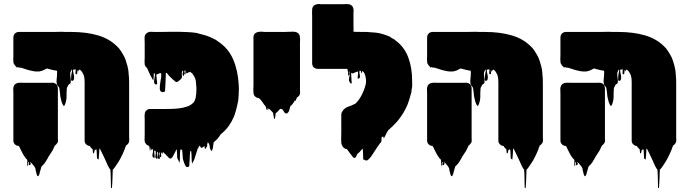

<svg xmlns="http://www.w3.org/2000/svg" viewBox="-20 -731 3449 962"><path d="M625 -17Q625 -15 623 -13Q623 -13 623 -12.5Q623 -12 622 -12Q622 -11 620 -9Q618 -6 612 -2H611Q610 0 610 2.5Q610 5 608 7Q608 8 607.5 8Q607 8 607 9Q606 10 606 12Q606 14 605 16Q601 26 596.5 36Q592 46 587 56Q579 72 571 84L561 99Q558 103 554 109Q550 115 545 119Q544 141 543.5 163.5Q543 186 541 209Q541 210 539 211Q537 212 536 211Q535 188 535 164.5Q535 141 533 119Q529 115 526 109Q523 103 521 100Q514 84 507 68.5Q500 53 492 37Q490 32 487 27Q484 22 482 17Q482 16 481.5 16Q481 16 481 15Q478 12 478 14Q477 27 476.5 41Q476 55 474 69Q474 68 470 66Q469 65 468 64.5Q467 64 466 63Q465 52 465 40Q465 28 463 17Q462 17 461.5 17.5Q461 18 460 18Q458 20 455 20Q453 24 453 27.5Q453 31 451 34Q448 40 447 38Q445 33 445 27Q445 21 444 17L435 8Q433 7 432.5 5Q432 3 431 1Q430 0 427 0L422 -1Q418 -3 415 -5Q404 -13 404 -26V-321Q404 -340 400 -353Q399 -355 398 -357.5Q397 -360 396 -362Q395 -364 393.5 -366.5Q392 -369 390 -372Q386 -378 380 -382Q377 -382 375 -380Q370 -373 370 -368Q370 -373 368.5 -376Q367 -379 366 -381V-377Q366 -375 367 -369Q368 -363 366 -360Q365 -359 363 -359Q360 -359 360 -360Q358 -361 358 -364Q358 -366 358.5 -372Q359 -378 359 -382V-384Q359 -384 357.5 -384Q356 -384 354 -383Q355 -383 352 -382.5Q349 -382 347 -382Q346 -382 346 -379Q346 -377 346.5 -374Q347 -371 347 -370Q348 -362 350 -354.5Q352 -347 351 -339Q351 -332 347 -328Q345 -326 342 -326Q336 -325 336 -334Q336 -343 337 -354L340 -370Q340 -372 341 -374V-380Q341 -384 338 -381Q336 -378 334 -372Q333 -371 333 -369.5Q333 -368 332 -367Q331 -355 333.5 -341Q336 -327 334 -315Q334 -315 329.5 -311Q325 -307 322 -305L319 -297Q318 -296 316.5 -294Q315 -292 315 -290Q313 -268 313.5 -249.5Q314 -231 307 -211Q305 -205 303 -202Q300 -199 298 -201.5Q296 -204 295 -206Q290 -215 287 -227Q284 -239 282 -249Q281 -260 280 -270Q279 -280 277 -290Q277 -293 273 -297Q269 -301 267 -304Q267 -304 266.5 -304.5Q266 -305 266 -306Q264 -313 263.5 -320.5Q263 -328 264 -335Q265 -343 265.5 -350.5Q266 -358 266 -368Q266 -369 266 -372.5Q266 -376 265 -377H262Q258 -378 254 -378.5Q250 -379 246 -380Q240 -381 234 -383Q228 -385 222 -386Q221 -387 219 -387Q217 -387 215 -388Q208 -385 201 -381Q194 -377 186 -375Q184 -374 180 -374Q179 -373 178 -373H172Q159 -372 146.5 -374.5Q134 -377 122 -380L85 -392Q82 -392 79 -392Q76 -392 73 -393Q71 -395 69 -395Q66 -392 65 -392Q64 -392 63.5 -393.5Q63 -395 62 -396Q59 -400 55 -403Q52 -407 50 -411Q50 -411 48 -415Q47 -418 47 -421Q47 -424 47 -427Q46 -433 46.5 -439.5Q47 -446 47 -451V-544Q47 -552 52 -560L58 -566L64 -569Q67 -570 69 -570.5Q71 -571 76 -571H248Q262 -571 277 -571.5Q292 -572 307 -571H335Q414 -571 473.5 -553Q533 -535 572 -493Q573 -492 574 -491Q575 -490 576 -489Q587 -475 597 -457Q605 -444 610 -429Q615 -414 619 -399Q619 -395 621 -389Q623 -382 623.5 -373.5Q624 -365 625 -356Q626 -347 626.5 -337.5Q627 -328 627 -317V-47Q627 -40 627.5 -32.5Q628 -25 626 -18Q626 -18 626 -17.5Q626 -17 625 -17ZM172 151Q170 153 168 151Q166 149 164 143L160 127Q157 118 158.5 118Q160 118 153 104L150 101Q150 100 149.5 100Q149 100 149 99Q147 97 144.5 94Q142 91 140 88L133 82Q127 77 129.5 80Q132 83 134 88.5Q136 94 126 97Q122 98 124 88.5Q126 79 123 81Q119 84 120 95Q121 106 119 102Q115 94 116.5 85Q118 76 116 69L109 62Q106 59 104 55Q97 45 92 35Q87 25 82 15Q81 14 81 12.5Q81 11 80 10L74 0L65 -1Q63 -2 61.5 -3Q60 -4 58 -5Q47 -13 47 -27V-263Q47 -270 46.5 -278Q46 -286 47 -293L49 -298Q49 -302 52 -305Q54 -307 55 -308Q56 -309 57 -310Q65 -316 74 -316Q81 -317 88.5 -316.5Q96 -316 102 -316H231Q236 -316 241.5 -316.5Q247 -317 252 -315Q261 -312 265 -305Q270 -298 270 -289V-39Q270 -34 270.5 -28.5Q271 -23 269 -18L266 -13Q266 -13 266 -12.5Q266 -12 265 -12Q265 -11 263 -9L258 -4Q257 -3 256.5 -3Q256 -3 255 -2L247 15Q247 15 245 19L242 25L227 48Q225 52 223 54Q222 56 221 58Q220 60 219 62Q213 72 206.5 82.5Q200 93 188 103Q187 104 184 116.5Q181 129 180 131Q180 132 177.5 140.5Q175 149 172 151Z M1176 -308Q1177 -294 1177 -286.5Q1177 -279 1176 -265V-255Q1176 -253 1175.5 -250.5Q1175 -248 1175 -245Q1175 -238 1174 -230Q1173 -222 1171 -214Q1165 -184 1156 -157Q1151 -143 1145 -132Q1142 -125 1138.5 -119Q1135 -113 1131 -108L1128 -102Q1124 -98 1123 -96Q1119 -90 1117 -88L1111 -82Q1111 -81 1109.5 -79.5Q1108 -78 1108 -78Q1103 -73 1097.5 -68Q1092 -63 1086 -58Q1082 -53 1078 -46.5Q1074 -40 1069 -35L1063 -29L1054 -21Q1055 -22 1052.5 -20Q1050 -18 1051 -19Q1049 -11 1048 0Q1047 11 1044 19Q1042 25 1040 25Q1038 25 1037 22.5Q1036 20 1035 19Q1031 11 1030.5 2Q1030 -7 1025 -14Q1024 -15 1023.5 -16Q1023 -17 1021 -18Q1017 -5 1017.5 -3Q1018 -1 1019 -1Q1020 -1 1015 6Q1013 8 1011 12Q1010 13 1009 15Q1008 17 1007 16Q1006 12 1005.5 8.5Q1005 5 1005 1Q1004 1 1003.5 1.5Q1003 2 1003 2Q1001 4 999 5Q997 6 995 8Q988 13 984 4Q983 3 982.5 2Q982 1 981 0Q981 -1 980.5 -1Q980 -1 980 -1Q978 1 978 1Q978 2 977.5 2.5Q977 3 977 3Q977 4 976.5 4Q976 4 976 5Q975 7 974 9Q973 11 971 13Q967 24 963.5 36Q960 48 956 60Q954 67 952.5 70.5Q951 74 947 80Q946 82 944.5 85.5Q943 89 942 88Q940 73 940 57.5Q940 42 938 27Q937 26 935 26Q933 26 933 28Q931 46 930.5 64.5Q930 83 928 102Q928 103 924.5 104.5Q921 106 920 106Q913 107 909.5 100Q906 93 904 89Q903 85 899.5 75.5Q896 66 896 63Q895 52 894.5 40.5Q894 29 892 19Q889 19 886.5 18.5Q884 18 884 18Q881 34 881.5 50.5Q882 67 880 84Q880 86 878.5 82Q877 78 876 77Q876 76 872 68.5Q868 61 868 61Q867 50 867 38.5Q867 27 865 16Q864 17 864 17.5Q864 18 864 18Q860 25 856.5 33Q853 41 848 49Q846 53 843.5 57Q841 61 836 63Q831 65 824 58Q820 54 816 49.5Q812 45 808 41Q801 34 797 31Q795 32 794.5 36Q794 40 792 40Q790 41 789.5 35.5Q789 30 788 32Q785 37 787.5 46Q790 55 784 56Q780 57 780.5 50Q781 43 782 36.5Q783 30 780 33Q777 37 778.5 45Q780 53 781 59.5Q782 66 776 65Q768 64 771 52Q774 40 772 32Q772 31 770 30Q768 29 768 30Q767 35 768 44Q769 53 769 59.5Q769 66 764 64Q756 59 759 47.5Q762 36 760 27Q760 25 757 25Q756 24 754.5 23Q753 22 753 23Q752 29 753.5 38.5Q755 48 755 55Q755 62 749 59Q741 54 744.5 41.5Q748 29 746 19Q746 17 744.5 16Q743 15 742 16L739 23Q739 20 738 16.5Q737 13 735 9Q734 5 734.5 13Q735 21 732 23Q730 24 730 19.5Q730 15 730 12L727 0Q721 -2 719 -3L713 -8Q706 -15 705 -23Q704 -31 704.5 -40.5Q705 -50 705 -59V-134Q705 -139 704.5 -145.5Q704 -152 705 -158Q705 -165 709 -173Q712 -177 716 -180Q717 -181 721 -183Q727 -185 732 -185H811Q825 -185 842 -185.5Q859 -186 875 -188Q896 -190 917 -197Q938 -204 950 -218L954 -224V-225Q955 -225 955 -225.5Q955 -226 955 -226Q957 -230 958 -233.5Q959 -237 960 -241Q960 -240 960.5 -242.5Q961 -245 961 -245Q961 -247 961.5 -249Q962 -251 962 -253L963 -260Q964 -271 964 -278.5Q964 -286 964 -294Q963 -298 963 -301Q963 -304 963 -307Q962 -316 961 -325Q960 -334 956 -342Q952 -352 944 -362Q943 -363 942 -364Q941 -365 939 -366Q939 -367 936 -369Q933 -371 932 -371Q931 -371 929.5 -369.5Q928 -368 926 -369H925L919 -365Q918 -365 917 -364Q916 -363 915 -364L914 -365Q911 -367 912 -371Q913 -375 911 -378Q908 -376 910 -366V-361Q910 -359 907 -359Q903 -359 903.5 -365.5Q904 -372 905 -376Q905 -378 903 -378Q902 -377 902 -376Q902 -375 901 -374Q901 -369 902 -366Q902 -364 902.5 -361.5Q903 -359 903 -357Q903 -351 899 -351Q897 -351 897 -352Q895 -354 895 -358.5Q895 -363 896 -367Q896 -369 896.5 -371.5Q897 -374 897 -375Q897 -377 896.5 -377.5Q896 -378 893 -374Q891 -370 891 -365.5Q891 -361 891 -353Q893 -345 891 -342Q891 -339 889 -339Q888 -336 885.5 -334Q883 -332 881 -330Q880 -329 877 -326.5Q874 -324 875 -325Q871 -321 867 -320Q862 -319 858 -322.5Q854 -326 851 -329Q847 -333 845 -334Q829 -347 815 -366Q812 -366 811 -365Q810 -343 809.5 -320.5Q809 -298 807 -275Q807 -273 802.5 -271Q798 -269 796 -269Q781 -270 780.5 -287Q780 -304 784.5 -326Q789 -348 788 -363Q788 -364 784 -364Q782 -364 781 -365Q775 -361 771 -360Q770 -360 769.5 -359.5Q769 -359 767 -359Q764 -359 764 -359Q763 -351 765 -337.5Q767 -324 767.5 -315Q768 -306 760 -308Q752 -311 752 -320.5Q752 -330 754.5 -341.5Q757 -353 756 -362Q756 -363 754.5 -363Q753 -363 752 -364Q752 -364 751.5 -364Q751 -364 751 -365Q750 -355 750 -346Q750 -337 748 -328Q747 -327 746 -330.5Q745 -334 744 -335L732 -356Q728 -364 724.5 -373Q721 -382 717 -390Q713 -393 710 -397Q709 -398 709 -398.5Q709 -399 708 -400L705 -407V-411Q704 -420 704.5 -429Q705 -438 705 -445V-514Q705 -522 704.5 -531Q704 -540 705 -549Q705 -551 706 -553Q707 -554 707 -555Q707 -556 708 -557Q710 -559 711.5 -561.5Q713 -564 717 -566Q720 -569 725 -570Q726 -571 728 -571Q734 -572 740 -571.5Q746 -571 752 -571H788Q799 -571 825 -571.5Q851 -572 881.5 -571.5Q912 -571 939 -569Q966 -567 978 -562Q1020 -553 1050 -537Q1064 -531 1070 -525Q1123 -491 1147.5 -435Q1172 -379 1176 -308Z M1357 -134Q1356 -133 1354.5 -135.5Q1353 -138 1353 -140Q1351 -146 1350.5 -152.5Q1350 -159 1348 -166Q1349 -165 1343.5 -171Q1338 -177 1336 -179Q1334 -181 1331 -183.5Q1328 -186 1328 -186L1326 -188Q1325 -187 1324.5 -183Q1324 -179 1322 -179Q1320 -180 1320.5 -184Q1321 -188 1319 -189Q1317 -190 1317 -185Q1317 -180 1315 -181Q1313 -184 1313.5 -188Q1314 -192 1309 -201L1303 -207Q1299 -213 1296 -218Q1292 -223 1288 -228.5Q1284 -234 1279 -238Q1277 -239 1273.5 -240Q1270 -241 1268 -241Q1266 -242 1264 -243.5Q1262 -245 1260 -246Q1250 -254 1250 -268Q1249 -278 1249.5 -288Q1250 -298 1250 -307V-544Q1250 -549 1251 -552Q1253 -558 1255 -560Q1256 -562 1257.5 -563Q1259 -564 1260 -565Q1263 -567 1267 -569Q1271 -571 1275 -571Q1283 -573 1292.5 -572Q1302 -571 1309 -571H1408Q1421 -571 1434.5 -572Q1448 -573 1461 -571Q1477 -567 1482 -552Q1483 -549 1483 -541Q1484 -535 1483.5 -528.5Q1483 -522 1483 -515V-279Q1483 -275 1483.5 -269Q1484 -263 1482 -258Q1481 -254 1479.5 -252.5Q1478 -251 1476 -249Q1475 -248 1474 -247Q1473 -246 1472 -245Q1472 -245 1471.5 -244.5Q1471 -244 1470 -244Q1470 -244 1469.5 -243.5Q1469 -243 1468 -243Q1467 -241 1466.5 -238.5Q1466 -236 1464 -234Q1463 -232 1462.5 -228.5Q1462 -225 1460 -226Q1458 -226 1458 -229Q1455 -224 1452.5 -219.5Q1450 -215 1446 -210Q1444 -207 1440 -203Q1439 -202 1437 -202Q1437 -201 1436.5 -201Q1436 -201 1436 -201Q1432 -192 1430 -181.5Q1428 -171 1420 -164Q1414 -160 1408 -165Q1404 -167 1400 -176Q1396 -185 1385 -186Q1383 -185 1380 -182Q1377 -178 1374.5 -175.5Q1372 -173 1368 -169Q1364 -165 1361 -163Q1360 -156 1359.5 -149Q1359 -142 1357 -134Z M2045 -314Q2046 -306 2045 -297Q2044 -288 2042 -279Q2042 -267 2039 -262Q2033 -236 2022 -207Q2013 -186 2001.5 -166.5Q1990 -147 1976 -130L1967 -119Q1958 -109 1947.5 -99Q1937 -89 1926 -79Q1923 -75 1920.5 -70.5Q1918 -66 1915 -61L1913 -56Q1912 -53 1910 -50Q1908 -47 1906 -43Q1905 -42 1904.5 -39.5Q1904 -37 1903 -38Q1901 -40 1901 -47Q1899 -47 1898 -46Q1895 -46 1894 -45Q1894 -45 1892 -43Q1891 -38 1891.5 -32Q1892 -26 1890 -21Q1889 -18 1887 -16Q1885 -14 1883 -12Q1880 -7 1876.5 -2Q1873 3 1869 8Q1862 18 1855.5 29Q1849 40 1841 51Q1837 56 1832.5 61.5Q1828 67 1823 71Q1814 76 1804 69Q1800 69 1800 67Q1799 53 1799 39.5Q1799 26 1797 13Q1793 17 1790 21Q1787 25 1783 29L1777 35Q1775 36 1773 38Q1771 40 1771 40Q1768 44 1765 52Q1762 60 1756 60Q1752 61 1748.5 56.5Q1745 52 1743 49Q1739 44 1735 39Q1731 34 1727 28Q1724 25 1722 21.5Q1720 18 1718 15Q1715 16 1709 14Q1708 13 1707.5 13Q1707 13 1706 12Q1698 7 1695 0Q1693 -3 1691 -9Q1690 -11 1690 -17Q1689 -29 1689.5 -41.5Q1690 -54 1690 -64V-156Q1690 -161 1692 -167Q1693 -170 1697 -176Q1708 -191 1726 -197Q1744 -203 1759 -211Q1760 -211 1760 -211.5Q1760 -212 1761 -212Q1780 -229 1795.5 -261.5Q1811 -294 1814 -319Q1814 -327 1813.5 -333Q1813 -339 1812 -344L1809 -356Q1809 -358 1808 -358Q1807 -361 1806 -363.5Q1805 -366 1804 -367Q1802 -369 1802 -369Q1800 -372 1796 -376Q1794 -374 1794.5 -370Q1795 -366 1792 -366Q1789 -365 1789 -369.5Q1789 -374 1787 -376Q1786 -377 1784 -377Q1783 -376 1782 -376Q1781 -376 1781 -376Q1780 -366 1783 -353.5Q1786 -341 1777 -337Q1772 -335 1772 -341.5Q1772 -348 1773.5 -357.5Q1775 -367 1773 -373Q1773 -373 1768.5 -371.5Q1764 -370 1765 -370Q1761 -368 1758 -368L1753 -365Q1749 -362 1744 -364Q1740 -368 1740 -366Q1739 -358 1740.5 -343Q1742 -328 1742 -318Q1742 -308 1736 -314Q1725 -325 1729.5 -342Q1734 -359 1732 -374Q1732 -374 1732 -374.5Q1732 -375 1731 -375Q1730 -370 1731 -363Q1732 -356 1727 -353Q1723 -350 1724 -358.5Q1725 -367 1724 -371Q1722 -374 1721.5 -378Q1721 -382 1721 -386H1571Q1567 -386 1561 -388L1555 -391Q1554 -391 1554 -391.5Q1554 -392 1553 -392Q1552 -394 1551 -395Q1550 -396 1549 -397Q1549 -398 1548.5 -398Q1548 -398 1548 -399Q1544 -404 1544 -413V-649Q1544 -657 1543.5 -665.5Q1543 -674 1544 -683Q1544 -689 1547 -695Q1547 -697 1550 -700Q1557 -708 1569 -710Q1578 -712 1586 -710H1700Q1702 -710 1710.5 -710.5Q1719 -711 1724 -710Q1733 -710 1740 -705L1746 -699Q1747 -698 1747 -697.5Q1747 -697 1747 -697Q1749 -694 1751 -686Q1752 -681 1751.5 -674.5Q1751 -668 1751 -663V-603Q1751 -597 1751.5 -591Q1752 -585 1751 -579V-572Q1757 -572 1763.5 -571.5Q1770 -571 1775 -571Q1780 -573 1782 -571H1803Q1810 -571 1816.5 -571Q1823 -571 1829 -570Q1846 -569 1862 -567.5Q1878 -566 1891 -562L1902 -559Q1914 -555 1924.5 -551Q1935 -547 1942 -541Q1947 -538 1952 -535.5Q1957 -533 1961 -529Q2005 -497 2025 -445Q2045 -393 2045 -326Z M2698 -17Q2698 -15 2696 -13Q2696 -13 2696 -12.5Q2696 -12 2695 -12Q2695 -11 2693 -9Q2691 -6 2685 -2H2684Q2683 0 2683 2.5Q2683 5 2681 7Q2681 8 2680.5 8Q2680 8 2680 9Q2679 10 2679 12Q2679 14 2678 16Q2674 26 2669.5 36Q2665 46 2660 56Q2652 72 2644 84L2634 99Q2631 103 2627 109Q2623 115 2618 119Q2617 141 2616.5 163.5Q2616 186 2614 209Q2614 210 2612 211Q2610 212 2609 211Q2608 188 2608 164.5Q2608 141 2606 119Q2602 115 2599 109Q2596 103 2594 100Q2587 84 2580 68.5Q2573 53 2565 37Q2563 32 2560 27Q2557 22 2555 17Q2555 16 2554.5 16Q2554 16 2554 15Q2551 12 2551 14Q2550 27 2549.5 41Q2549 55 2547 69Q2547 68 2543 66Q2542 65 2541 64.5Q2540 64 2539 63Q2538 52 2538 40Q2538 28 2536 17Q2535 17 2534.5 17.5Q2534 18 2533 18Q2531 20 2528 20Q2526 24 2526 27.5Q2526 31 2524 34Q2521 40 2520 38Q2518 33 2518 27Q2518 21 2517 17L2508 8Q2506 7 2505.5 5Q2505 3 2504 1Q2503 0 2500 0L2495 -1Q2491 -3 2488 -5Q2477 -13 2477 -26V-321Q2477 -340 2473 -353Q2472 -355 2471 -357.5Q2470 -360 2469 -362Q2468 -364 2466.5 -366.5Q2465 -369 2463 -372Q2459 -378 2453 -382Q2450 -382 2448 -380Q2443 -373 2443 -368Q2443 -373 2441.5 -376Q2440 -379 2439 -381V-377Q2439 -375 2440 -369Q2441 -363 2439 -360Q2438 -359 2436 -359Q2433 -359 2433 -360Q2431 -361 2431 -364Q2431 -366 2431.5 -372Q2432 -378 2432 -382V-384Q2432 -384 2430.5 -384Q2429 -384 2427 -383Q2428 -383 2425 -382.5Q2422 -382 2420 -382Q2419 -382 2419 -379Q2419 -377 2419.5 -374Q2420 -371 2420 -370Q2421 -362 2423 -354.5Q2425 -347 2424 -339Q2424 -332 2420 -328Q2418 -326 2415 -326Q2409 -325 2409 -334Q2409 -343 2410 -354L2413 -370Q2413 -372 2414 -374V-380Q2414 -384 2411 -381Q2409 -378 2407 -372Q2406 -371 2406 -369.5Q2406 -368 2405 -367Q2404 -355 2406.5 -341Q2409 -327 2407 -315Q2407 -315 2402.5 -311Q2398 -307 2395 -305L2392 -297Q2391 -296 2389.5 -294Q2388 -292 2388 -290Q2386 -268 2386.5 -249.5Q2387 -231 2380 -211Q2378 -205 2376 -202Q2373 -199 2371 -201.5Q2369 -204 2368 -206Q2363 -215 2360 -227Q2357 -239 2355 -249Q2354 -260 2353 -270Q2352 -280 2350 -290Q2350 -293 2346 -297Q2342 -301 2340 -304Q2340 -304 2339.5 -304.5Q2339 -305 2339 -306Q2337 -313 2336.5 -320.5Q2336 -328 2337 -335Q2338 -343 2338.5 -350.5Q2339 -358 2339 -368Q2339 -369 2339 -372.5Q2339 -376 2338 -377H2335Q2331 -378 2327 -378.5Q2323 -379 2319 -380Q2313 -381 2307 -383Q2301 -385 2295 -386Q2294 -387 2292 -387Q2290 -387 2288 -388Q2281 -385 2274 -381Q2267 -377 2259 -375Q2257 -374 2253 -374Q2252 -373 2251 -373H2245Q2232 -372 2219.5 -374.5Q2207 -377 2195 -380L2158 -392Q2155 -392 2152 -392Q2149 -392 2146 -393Q2144 -395 2142 -395Q2139 -392 2138 -392Q2137 -392 2136.5 -393.5Q2136 -395 2135 -396Q2132 -400 2128 -403Q2125 -407 2123 -411Q2123 -411 2121 -415Q2120 -418 2120 -421Q2120 -424 2120 -427Q2119 -433 2119.5 -439.5Q2120 -446 2120 -451V-544Q2120 -552 2125 -560L2131 -566L2137 -569Q2140 -570 2142 -570.5Q2144 -571 2149 -571H2321Q2335 -571 2350 -571.5Q2365 -572 2380 -571H2408Q2487 -571 2546.5 -553Q2606 -535 2645 -493Q2646 -492 2647 -491Q2648 -490 2649 -489Q2660 -475 2670 -457Q2678 -444 2683 -429Q2688 -414 2692 -399Q2692 -395 2694 -389Q2696 -382 2696.5 -373.5Q2697 -365 2698 -356Q2699 -347 2699.5 -337.5Q2700 -328 2700 -317V-47Q2700 -40 2700.5 -32.5Q2701 -25 2699 -18Q2699 -18 2699 -17.5Q2699 -17 2698 -17ZM2245 151Q2243 153 2241 151Q2239 149 2237 143L2233 127Q2230 118 2231.5 118Q2233 118 2226 104L2223 101Q2223 100 2222.5 100Q2222 100 2222 99Q2220 97 2217.5 94Q2215 91 2213 88L2206 82Q2200 77 2202.5 80Q2205 83 2207 88.5Q2209 94 2199 97Q2195 98 2197 88.5Q2199 79 2196 81Q2192 84 2193 95Q2194 106 2192 102Q2188 94 2189.5 85Q2191 76 2189 69L2182 62Q2179 59 2177 55Q2170 45 2165 35Q2160 25 2155 15Q2154 14 2154 12.5Q2154 11 2153 10L2147 0L2138 -1Q2136 -2 2134.5 -3Q2133 -4 2131 -5Q2120 -13 2120 -27V-263Q2120 -270 2119.5 -278Q2119 -286 2120 -293L2122 -298Q2122 -302 2125 -305Q2127 -307 2128 -308Q2129 -309 2130 -310Q2138 -316 2147 -316Q2154 -317 2161.5 -316.5Q2169 -316 2175 -316H2304Q2309 -316 2314.5 -316.5Q2320 -317 2325 -315Q2334 -312 2338 -305Q2343 -298 2343 -289V-39Q2343 -34 2343.5 -28.5Q2344 -23 2342 -18L2339 -13Q2339 -13 2339 -12.5Q2339 -12 2338 -12Q2338 -11 2336 -9L2331 -4Q2330 -3 2329.5 -3Q2329 -3 2328 -2L2320 15Q2320 15 2318 19L2315 25L2300 48Q2298 52 2296 54Q2295 56 2294 58Q2293 60 2292 62Q2286 72 2279.5 82.5Q2273 93 2261 103Q2260 104 2257 116.5Q2254 129 2253 131Q2253 132 2250.5 140.5Q2248 149 2245 151Z M3366 -17Q3366 -15 3364 -13Q3364 -13 3364 -12.5Q3364 -12 3363 -12Q3363 -11 3361 -9Q3359 -6 3353 -2H3352Q3351 0 3351 2.5Q3351 5 3349 7Q3349 8 3348.5 8Q3348 8 3348 9Q3347 10 3347 12Q3347 14 3346 16Q3342 26 3337.5 36Q3333 46 3328 56Q3320 72 3312 84L3302 99Q3299 103 3295 109Q3291 115 3286 119Q3285 141 3284.5 163.5Q3284 186 3282 209Q3282 210 3280 211Q3278 212 3277 211Q3276 188 3276 164.5Q3276 141 3274 119Q3270 115 3267 109Q3264 103 3262 100Q3255 84 3248 68.5Q3241 53 3233 37Q3231 32 3228 27Q3225 22 3223 17Q3223 16 3222.5 16Q3222 16 3222 15Q3219 12 3219 14Q3218 27 3217.5 41Q3217 55 3215 69Q3215 68 3211 66Q3210 65 3209 64.5Q3208 64 3207 63Q3206 52 3206 40Q3206 28 3204 17Q3203 17 3202.5 17.5Q3202 18 3201 18Q3199 20 3196 20Q3194 24 3194 27.5Q3194 31 3192 34Q3189 40 3188 38Q3186 33 3186 27Q3186 21 3185 17L3176 8Q3174 7 3173.5 5Q3173 3 3172 1Q3171 0 3168 0L3163 -1Q3159 -3 3156 -5Q3145 -13 3145 -26V-321Q3145 -340 3141 -353Q3140 -355 3139 -357.5Q3138 -360 3137 -362Q3136 -364 3134.5 -366.5Q3133 -369 3131 -372Q3127 -378 3121 -382Q3118 -382 3116 -380Q3111 -373 3111 -368Q3111 -373 3109.5 -376Q3108 -379 3107 -381V-377Q3107 -375 3108 -369Q3109 -363 3107 -360Q3106 -359 3104 -359Q3101 -359 3101 -360Q3099 -361 3099 -364Q3099 -366 3099.5 -372Q3100 -378 3100 -382V-384Q3100 -384 3098.5 -384Q3097 -384 3095 -383Q3096 -383 3093 -382.5Q3090 -382 3088 -382Q3087 -382 3087 -379Q3087 -377 3087.5 -374Q3088 -371 3088 -370Q3089 -362 3091 -354.5Q3093 -347 3092 -339Q3092 -332 3088 -328Q3086 -326 3083 -326Q3077 -325 3077 -334Q3077 -343 3078 -354L3081 -370Q3081 -372 3082 -374V-380Q3082 -384 3079 -381Q3077 -378 3075 -372Q3074 -371 3074 -369.5Q3074 -368 3073 -367Q3072 -355 3074.5 -341Q3077 -327 3075 -315Q3075 -315 3070.5 -311Q3066 -307 3063 -305L3060 -297Q3059 -296 3057.5 -294Q3056 -292 3056 -290Q3054 -268 3054.5 -249.5Q3055 -231 3048 -211Q3046 -205 3044 -202Q3041 -199 3039 -201.5Q3037 -204 3036 -206Q3031 -215 3028 -227Q3025 -239 3023 -249Q3022 -260 3021 -270Q3020 -280 3018 -290Q3018 -293 3014 -297Q3010 -301 3008 -304Q3008 -304 3007.5 -304.5Q3007 -305 3007 -306Q3005 -313 3004.5 -320.5Q3004 -328 3005 -335Q3006 -343 3006.5 -350.5Q3007 -358 3007 -368Q3007 -369 3007 -372.5Q3007 -376 3006 -377H3003Q2999 -378 2995 -378.5Q2991 -379 2987 -380Q2981 -381 2975 -383Q2969 -385 2963 -386Q2962 -387 2960 -387Q2958 -387 2956 -388Q2949 -385 2942 -381Q2935 -377 2927 -375Q2925 -374 2921 -374Q2920 -373 2919 -373H2913Q2900 -372 2887.5 -374.5Q2875 -377 2863 -380L2826 -392Q2823 -392 2820 -392Q2817 -392 2814 -393Q2812 -395 2810 -395Q2807 -392 2806 -392Q2805 -392 2804.5 -393.5Q2804 -395 2803 -396Q2800 -400 2796 -403Q2793 -407 2791 -411Q2791 -411 2789 -415Q2788 -418 2788 -421Q2788 -424 2788 -427Q2787 -433 2787.5 -439.5Q2788 -446 2788 -451V-544Q2788 -552 2793 -560L2799 -566L2805 -569Q2808 -570 2810 -570.5Q2812 -571 2817 -571H2989Q3003 -571 3018 -571.5Q3033 -572 3048 -571H3076Q3155 -571 3214.5 -553Q3274 -535 3313 -493Q3314 -492 3315 -491Q3316 -490 3317 -489Q3328 -475 3338 -457Q3346 -444 3351 -429Q3356 -414 3360 -399Q3360 -395 3362 -389Q3364 -382 3364.5 -373.5Q3365 -365 3366 -356Q3367 -347 3367.5 -337.5Q3368 -328 3368 -317V-47Q3368 -40 3368.5 -32.5Q3369 -25 3367 -18Q3367 -18 3367 -17.5Q3367 -17 3366 -17ZM2913 151Q2911 153 2909 151Q2907 149 2905 143L2901 127Q2898 118 2899.5 118Q2901 118 2894 104L2891 101Q2891 100 2890.5 100Q2890 100 2890 99Q2888 97 2885.5 94Q2883 91 2881 88L2874 82Q2868 77 2870.5 80Q2873 83 2875 88.5Q2877 94 2867 97Q2863 98 2865 88.5Q2867 79 2864 81Q2860 84 2861 95Q2862 106 2860 102Q2856 94 2857.5 85Q2859 76 2857 69L2850 62Q2847 59 2845 55Q2838 45 2833 35Q2828 25 2823 15Q2822 14 2822 12.5Q2822 11 2821 10L2815 0L2806 -1Q2804 -2 2802.5 -3Q2801 -4 2799 -5Q2788 -13 2788 -27V-263Q2788 -270 2787.5 -278Q2787 -286 2788 -293L2790 -298Q2790 -302 2793 -305Q2795 -307 2796 -308Q2797 -309 2798 -310Q2806 -316 2815 -316Q2822 -317 2829.5 -316.5Q2837 -316 2843 -316H2972Q2977 -316 2982.5 -316.5Q2988 -317 2993 -315Q3002 -312 3006 -305Q3011 -298 3011 -289V-39Q3011 -34 3011.5 -28.5Q3012 -23 3010 -18L3007 -13Q3007 -13 3007 -12.5Q3007 -12 3006 -12Q3006 -11 3004 -9L2999 -4Q2998 -3 2997.5 -3Q2997 -3 2996 -2L2988 15Q2988 15 2986 19L2983 25L2968 48Q2966 52 2964 54Q2963 56 2962 58Q2961 60 2960 62Q2954 72 2947.5 82.5Q2941 93 2929 103Q2928 104 2925 116.5Q2922 129 2921 131Q2921 132 2918.5 140.5Q2916 149 2913 151Z"/></svg>

Font: Rubik Wet Paint
Style: Regular
Weight: 400
Designer: Hubert and Fischer, NaN
Foundry: Hubert and Fischer, NaN
Version: Version 2.200